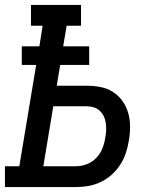

<svg xmlns="http://www.w3.org/2000/svg" viewBox="-29 -755 649 775"><path d="M-9 0V-84H49L117 -493H59V-568H130L143 -651H96V-735H298V-651H240L226 -568H331V-493H214L200 -409H321Q350 -409 377.5 -403.5Q405 -398 427.5 -383.5Q450 -369 465.5 -347Q481 -325 488.5 -299Q496 -273 496 -244Q496 -215 491 -187Q487 -162 479 -137.5Q471 -113 456.5 -90.5Q442 -68 422 -50Q402 -32 378 -20.5Q354 -9 329 -4.5Q304 0 279 0ZM279 -84Q300 -84 322 -92.5Q344 -101 360 -118Q376 -135 384.5 -156.5Q393 -178 396 -200Q399 -214 399.5 -229Q400 -244 398 -258.5Q396 -273 390 -285.5Q384 -298 374 -307.5Q364 -317 350 -321.5Q336 -326 321 -326H186L146 -84Z"/></svg>

Font: Iosevka Curly Slab MdExObl
Style: Regular
Weight: 500
Width: 7
Italic angle: -9°
Monospace: yes
Designer: Belleve Invis
Foundry: Belleve Invis
Version: Version 11.1.0; ttfautohint (v1.8.3)